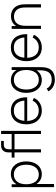

<svg xmlns="http://www.w3.org/2000/svg" viewBox="1286 -2092 1071 3684"><g transform="rotate(-90 1822.0 -250.5)"><path d="M325 -578.1C234.4 -578.1 167.7 -536.5 128.1 -468.8V-562.5H72.9V250H133.3V-86.5C172.9 -24 236.5 15.6 319.8 15.6C478.1 15.6 566.7 -113.5 566.7 -282.3C566.7 -449 478.1 -578.1 325 -578.1ZM315.6 -41.7C189.6 -41.7 128.1 -144.8 128.1 -282.3C128.1 -421.9 190.6 -520.8 314.6 -520.8C442.7 -520.8 503.1 -417.7 503.1 -282.3C503.1 -145.8 439.6 -41.7 315.6 -41.7Z M1092.7 -765.6V-562.5H800V-617.7C800 -685.4 830.2 -713.5 891.7 -713.5H959.4V-765.6H886.5C842.7 -765.6 803.1 -759.4 774 -727.1C744.8 -696.9 738.5 -658.3 739.6 -615.6V-562.5H639.6V-508.3H739.6V0H800V-508.3H1092.7V0H1153.1V-765.6Z M1342.7 -264.6H1796.9C1800 -451 1715.6 -578.1 1539.6 -578.1C1374 -578.1 1278.1 -458.3 1278.1 -280.2C1278.1 -107.3 1374 15.6 1541.7 15.6C1651 15.6 1740.6 -37.5 1785.4 -136.5L1731.3 -160.4C1692.7 -82.3 1627.1 -42.7 1539.6 -42.7C1414.6 -42.7 1347.9 -129.2 1342.7 -264.6ZM1539.6 -520.8C1661.5 -522.9 1721.9 -443.8 1733.3 -318.8H1344.8C1355.2 -439.6 1418.8 -522.9 1539.6 -520.8Z M2320.8 -562.5V-467.7C2281.2 -536.5 2214.6 -578.1 2122.9 -578.1C1969.8 -578.1 1881.3 -449 1881.3 -282.3C1881.3 -113.5 1969.8 15.6 2128.1 15.6C2211.5 15.6 2275 -24 2314.6 -86.5V-19.8C2314.6 129.2 2267.7 206.3 2131.2 206.3C2066.7 206.3 1997.9 179.2 1964.6 109.4L1910.4 141.7C1959.4 232.3 2047.9 265.6 2131.2 265.6C2272.9 265.6 2351 205.2 2369.8 74C2374 43.8 2375 13.5 2375 -19.8V-562.5ZM2132.3 -41.7C2008.3 -41.7 1945.8 -145.8 1945.8 -282.3C1945.8 -417.7 2005.2 -520.8 2133.3 -520.8C2257.3 -520.8 2320.8 -421.9 2320.8 -282.3C2320.8 -144.8 2258.3 -41.7 2132.3 -41.7Z M2554.2 -264.6H3008.3C3011.5 -451 2927.1 -578.1 2751 -578.1C2585.4 -578.1 2489.6 -458.3 2489.6 -280.2C2489.6 -107.3 2585.4 15.6 2753.1 15.6C2862.5 15.6 2952.1 -37.5 2996.9 -136.5L2942.7 -160.4C2904.2 -82.3 2838.5 -42.7 2751 -42.7C2626 -42.7 2559.4 -129.2 2554.2 -264.6ZM2751 -520.8C2872.9 -522.9 2933.3 -443.8 2944.8 -318.8H2556.3C2566.7 -439.6 2630.2 -522.9 2751 -520.8Z M3487.5 -535.4C3442.7 -568.8 3387.5 -579.2 3335.4 -575C3285.4 -572.9 3233.3 -554.2 3195.8 -517.7C3183.3 -505.2 3172.9 -491.7 3163.5 -478.1V-562.5H3109.4V0H3168.8V-286.5C3168.8 -317.7 3169.8 -346.9 3176 -375C3183.3 -414.6 3201 -452.1 3230.2 -477.1C3257.3 -503.1 3294.8 -515.6 3334.4 -517.7C3376 -519.8 3415.6 -510.4 3447.9 -488.5C3511.5 -442.7 3520.8 -366.7 3520.8 -272.9V0H3581.3V-274C3583.3 -377.1 3568.8 -476 3487.5 -535.4Z"/></g></svg>

Font: Manrope3 Light
Style: Regular
Weight: 300
Designer: Mikhail Sharanda
Foundry: Mikhail Sharanda
Version: Version 3.000;PS 003.000;hotconv 1.0.88;makeotf.lib2.5.64775